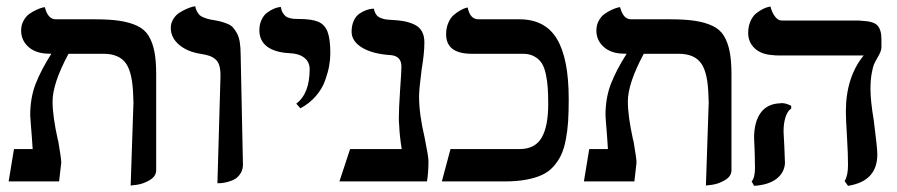

<svg xmlns="http://www.w3.org/2000/svg" viewBox="-20 -583 2881 617"><path d="M399.9 13.2 408.2 -234.9Q409.7 -253.9 408.2 -270Q406.7 -347.7 385 -378.9Q363.3 -410.2 312 -410.2H200.2Q148.9 -314.9 148.9 -256.8Q148.9 -210 166 -132.8L167 -130.9Q177.2 -71.3 176.8 -60.1Q175.8 -50.3 173.3 -29.8Q170.9 -9.3 169.9 0H7.8L24.9 -104H85Q84 -114.3 82 -147Q81.1 -158.7 79.8 -174.6Q78.6 -190.4 77.9 -200.4Q77.1 -210.4 77.1 -212.9Q77.1 -269 94.7 -314Q112.3 -358.9 145 -410.2Q141.6 -410.2 134.5 -410.6Q127.4 -411.1 124 -411.1Q88.9 -414.6 68.4 -435.1Q47.9 -455.6 47.9 -484.9Q47.9 -502.4 55.7 -516.6Q63.5 -530.8 74.7 -538.6Q85.9 -546.4 97.2 -551.5Q108.4 -556.6 116.2 -558.6L124 -560.1Q133.8 -521 159.2 -521H284.2Q332.5 -521 364.7 -516.1Q397 -511.2 420.9 -500Q444.8 -488.8 457.5 -468Q470.2 -447.3 476.1 -417.7Q481.9 -388.2 481.9 -344.2V-36.1Q481.9 -16.6 461.4 -4.4Q440.9 7.8 420.4 10.7Z M678.7 5.9 688.5 -335.9Q689 -356.9 685.3 -370.6Q681.6 -384.3 672.6 -392.1Q663.6 -399.9 652.8 -403.6Q642.1 -407.2 623.5 -410.2Q581.1 -417 554.9 -439.7Q528.8 -462.4 528.8 -493.2Q528.8 -508.8 536.9 -521.7Q544.9 -534.7 556.4 -542Q567.9 -549.3 579.6 -554.4Q591.3 -559.6 599.6 -561.5L607.4 -563Q608.9 -553.2 613.3 -545.7Q617.7 -538.1 621.8 -534.2Q626 -530.3 634.5 -526.9Q643.1 -523.4 646 -522.7Q648.9 -522 657.7 -520Q675.8 -517.1 686 -514.6Q696.3 -512.2 709 -507.3Q721.7 -502.4 728.5 -494.9Q735.4 -487.3 741.7 -475.6Q748 -463.9 750.7 -446.5Q753.4 -429.2 753.4 -405.8Q754.4 -354.5 757.1 -227.3Q759.8 -100.1 760.7 -54.2Q760.7 -37.6 752.9 -25.6Q745.1 -13.7 735.4 -7.8Q725.6 -2 712.2 1.5Q698.7 4.9 691.7 5.4Q684.6 5.9 678.7 5.9Z M945.3 -234.9 932.1 -250Q975.1 -282.2 975.1 -360.8Q975.1 -383.8 957.8 -397.5Q940.4 -411.1 910.2 -412.1Q863.3 -414.6 838.4 -433.3Q813.5 -452.1 813.5 -485.8Q813.5 -504.9 820.6 -519.5Q827.6 -534.2 837.6 -541.7Q847.7 -549.3 857.9 -554Q868.2 -558.6 875.5 -559.6L882.3 -561Q883.8 -550.3 888.4 -542.5Q893.1 -534.7 897.9 -530.8Q902.8 -526.9 910.9 -524.9Q918.9 -522.9 924.6 -522.5Q930.2 -522 939.5 -522Q981.4 -522 1002.4 -513.2Q1023.4 -504.4 1032.5 -481.2Q1041.5 -458 1041.5 -411.1Q1041.5 -392.6 1037.8 -371.8Q1034.2 -351.1 1024.9 -324.7Q1015.6 -298.3 995.1 -274.4Q974.6 -250.5 945.3 -234.9Z M1326.7 -272.9Q1326.7 -216.3 1344.7 -140.1Q1356.9 -80.1 1356.9 -64.9Q1356.9 -28.3 1352.1 0H1070.8L1105 -104H1271Q1264.2 -144.5 1262.7 -182.1Q1261.7 -189 1261.7 -205.1Q1261.7 -232.4 1265.6 -292Q1270 -352.5 1270 -369.1Q1270 -402.3 1236.8 -405.8Q1178.2 -409.2 1144 -429.7Q1109.9 -450.2 1109.9 -481Q1109.9 -502 1117.2 -517.1Q1124.5 -532.2 1135.3 -539.3Q1146 -546.4 1156.5 -550.3Q1167 -554.2 1174.3 -554.7L1181.6 -555.2Q1183.6 -543.5 1189.2 -535.9Q1194.8 -528.3 1204.1 -524.9Q1213.4 -521.5 1220.2 -520.5Q1227.1 -519.5 1237.8 -519Q1260.3 -518.1 1276.6 -515.1Q1293 -512.2 1309.6 -505.1Q1326.2 -498 1335 -483.4Q1343.8 -468.8 1343.8 -446.8Q1343.8 -411.6 1335 -359.9Q1326.7 -296.4 1326.7 -272.9Z M1741.7 -249Q1741.7 -279.8 1740.2 -301Q1738.8 -322.3 1734.1 -344.5Q1729.5 -366.7 1720.9 -379.9Q1712.4 -393.1 1697.3 -401.6Q1682.1 -410.2 1660.6 -410.2H1495.6Q1413.6 -410.2 1413.6 -473.1Q1413.6 -493.2 1420.7 -509.5Q1427.7 -525.9 1438 -534.7Q1448.2 -543.5 1458.5 -549.3Q1468.8 -555.2 1475.6 -557.1L1482.9 -559.1Q1490.2 -521 1517.6 -521H1648.9Q1731.9 -521 1769.8 -457.8Q1807.6 -394.5 1807.6 -265.1Q1807.6 -223.6 1805.7 -193.1Q1803.7 -162.6 1798.1 -133.5Q1792.5 -104.5 1783 -84.5Q1773.4 -64.5 1758.1 -47.4Q1742.7 -30.3 1720.9 -20.5Q1699.2 -10.7 1669.9 -5.4Q1640.6 0 1602.5 0H1399.9L1427.7 -104H1649.9Q1698.7 -104 1720.2 -139.9Q1741.7 -175.8 1741.7 -249Z M2248.5 13.2 2256.8 -234.9Q2258.3 -253.9 2256.8 -270Q2255.4 -347.7 2233.6 -378.9Q2211.9 -410.2 2160.6 -410.2H2048.8Q1997.6 -314.9 1997.6 -256.8Q1997.6 -210 2014.6 -132.8L2015.6 -130.9Q2025.9 -71.3 2025.4 -60.1Q2024.4 -50.3 2022 -29.8Q2019.5 -9.3 2018.6 0H1856.4L1873.5 -104H1933.6Q1932.6 -114.3 1930.7 -147Q1929.7 -158.7 1928.5 -174.6Q1927.2 -190.4 1926.5 -200.4Q1925.8 -210.4 1925.8 -212.9Q1925.8 -269 1943.4 -314Q1960.9 -358.9 1993.7 -410.2Q1990.2 -410.2 1983.2 -410.6Q1976.1 -411.1 1972.7 -411.1Q1937.5 -414.6 1917 -435.1Q1896.5 -455.6 1896.5 -484.9Q1896.5 -502.4 1904.3 -516.6Q1912.1 -530.8 1923.3 -538.6Q1934.6 -546.4 1945.8 -551.5Q1957 -556.6 1964.8 -558.6L1972.7 -560.1Q1982.4 -521 2007.8 -521H2132.8Q2181.2 -521 2213.4 -516.1Q2245.6 -511.2 2269.5 -500Q2293.5 -488.8 2306.2 -468Q2318.8 -447.3 2324.7 -417.7Q2330.6 -388.2 2330.6 -344.2V-36.1Q2330.6 -16.6 2310.1 -4.4Q2289.6 7.8 2269 10.7Z M2777.3 -296.9Q2777.3 -259.3 2788.1 -194.8Q2799.3 -107.4 2799.3 -86.9Q2799.3 -0.5 2705.1 14.2L2694.3 -1Q2705.1 -19 2705.1 -51.8Q2705.1 -88.4 2702.1 -138.2Q2698.2 -202.6 2698.2 -224.1Q2698.2 -334.5 2755.4 -404.8H2481.4Q2470.2 -404.8 2464.4 -405.8Q2426.8 -407.7 2405.5 -427.5Q2384.3 -447.3 2384.3 -477.1Q2384.3 -498 2391.6 -514.6Q2398.9 -531.2 2409.7 -539.8Q2420.4 -548.3 2430.9 -553.7Q2441.4 -559.1 2448.7 -560.5L2456.1 -562Q2460 -543.9 2470 -530.5Q2480 -517.1 2491.2 -517.1H2730.5Q2743.7 -517.1 2750.5 -516.1Q2787.1 -514.6 2799.8 -501Q2812.5 -487.3 2812.5 -457V-433.1Q2812.5 -430.7 2812.3 -428Q2812 -425.3 2811.5 -423.3Q2811 -421.4 2810.1 -418.5Q2809.1 -415.5 2808.3 -414.1Q2807.6 -412.6 2806.2 -409.4Q2804.7 -406.2 2804 -405Q2803.2 -403.8 2801 -399.9Q2798.8 -396 2798.3 -395Q2791.5 -382.8 2788.3 -375.5Q2785.2 -368.2 2781.2 -346.9Q2777.3 -325.7 2777.3 -296.9ZM2498 -161.1Q2498 -156.7 2498.5 -149.4Q2499 -142.1 2499.5 -130.6Q2500 -119.1 2500.5 -111.8Q2502.4 -71.8 2502.4 -62V-57.1Q2500 -27.3 2474.9 -8.1Q2449.7 11.2 2403.3 14.2L2395.5 0Q2406.2 -12.2 2406.2 -43Q2406.2 -45.9 2405.8 -63Q2405.3 -80.1 2405.3 -90.8Q2403.3 -128.9 2403.3 -140.1Q2403.3 -190.9 2424.3 -220.2Q2445.3 -249.5 2486.3 -251Q2492.2 -252.4 2499.5 -251Q2509.8 -249.5 2522.5 -243.2V-233.9Q2510.7 -226.6 2504.4 -206.8Q2498 -187 2498 -161.1Z"/></svg>

Font: Common Serif SemiBold
Style: Regular
Weight: 600
Designer: Philipp H. Poll, Khaled Hosny
Foundry: Stefan Peev, Context Ltd.
Version: Version 1.026